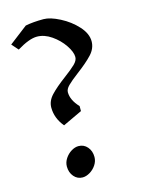

<svg xmlns="http://www.w3.org/2000/svg" viewBox="-122 -878 721 961"><g transform="rotate(-15 238.5 -398.0)"><path d="M404 -637Q404 -600 375.5 -569.5Q347 -539 295 -500Q258 -472 240.5 -454.5Q223 -437 223 -421Q223 -380 262 -339V-313L162 -266Q123 -313 123 -368Q123 -402 150 -431Q177 -460 228 -498Q267 -527 286 -545.5Q305 -564 305 -582Q305 -608 281 -643.5Q257 -679 220 -704.5Q183 -730 145 -730Q105 -730 41 -691L11 -725L106 -798Q145 -806 200 -806Q234 -806 283.5 -780.5Q333 -755 368.5 -716Q404 -677 404 -637ZM268 -74Q268 -52 255 -32.5Q242 -13 222.5 -1.5Q203 10 185 10Q158 10 140 -11Q122 -32 122 -63Q122 -85 135 -104.5Q148 -124 167 -135.5Q186 -147 204 -147Q232 -147 250 -126Q268 -105 268 -74Z"/></g></svg>

Font: Inknut Antiqua Light
Style: Regular
Weight: 300
Designer: Claus Eggers Sørensen
Foundry: Claus Eggers Sørensen
Version: Version 1.003; ttfautohint (v1.8.2) -l 8 -r 50 -G 200 -x 14 